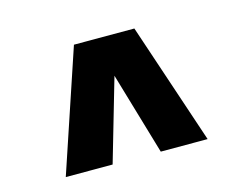

<svg xmlns="http://www.w3.org/2000/svg" viewBox="-62 -769 751 574"><g transform="rotate(-15 313.0 -482.0)"><path d="M204 -670H391L517 -294H372L297 -549L223 -294H78Z"/></g></svg>

Font: Teko SemiBold
Style: Regular
Weight: 600
Designer: Manushi Parikh, Jonny Pinhorn
Foundry: Indian Type Foundry
Version: Version 1.106;PS 1.0;hotconv 1.0.78;makeotf.lib2.5.61930; tt